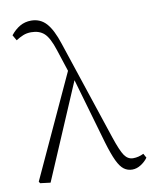

<svg xmlns="http://www.w3.org/2000/svg" viewBox="-85 -810 707 887"><g transform="rotate(-10 268.5 -366.5)"><path d="M464 13Q442 13 425 0.5Q408 -12 393 -43.5Q378 -75 361 -132L272 -440L81 7L33 1L28 -7L250 -488L216 -592Q197 -651 174 -672Q151 -693 113 -693Q92 -693 75 -686Q58 -679 41 -668L26 -694Q46 -719 69.5 -732.5Q93 -746 122 -746Q165 -746 193 -715Q221 -684 243 -616L398 -150Q420 -84 436 -61Q452 -38 477 -38Q502 -38 526 -50L537 -30Q525 -13 505 0Q485 13 464 13Z"/></g></svg>

Font: Source Serif 4 SmText Light
Style: Regular
Weight: 300
Designer: Frank Grießhammer
Foundry: Adobe
Version: Version 4.005;hotconv 1.1.0;makeotfexe 2.6.0